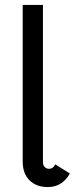

<svg xmlns="http://www.w3.org/2000/svg" viewBox="-20 -747 314 778"><path d="M179 -63Q195 -63 204 -81L263 -44Q249 -18 226.5 -3.5Q204 11 174 11Q127 11 99.5 -16.5Q72 -44 72 -92V-727H154V-89Q154 -78 161 -70.5Q168 -63 179 -63Z"/></svg>

Font: Bellota
Style: Bold
Weight: 700
Designer: Kemie Guaida
Foundry: Kemie Guaida
Version: Version 4.001